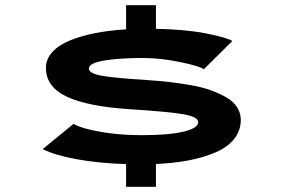

<svg xmlns="http://www.w3.org/2000/svg" viewBox="-20 -720 1090 740"><path d="M466 0V-87.5Q359 -91 274.5 -106.5Q190 -122 144.5 -145.5L263.5 -242.5Q295 -224.5 367.8 -211.8Q440.5 -199 527 -199Q629.5 -199 686.8 -212.5Q744 -226 744 -249.5Q744 -269.5 687.5 -279.5Q631 -289.5 480.5 -299Q318.5 -309.5 237.8 -347.2Q157 -385 157 -458.5Q157 -492.5 181.8 -519.5Q206.5 -546.5 250 -564.2Q293.5 -582 347.8 -592.5Q402 -603 466 -607V-700H581V-609Q697 -606.5 775.2 -591Q853.5 -575.5 875.5 -562L765.5 -453Q749 -465.5 673.2 -481Q597.5 -496.5 532 -496.5Q438.5 -496.5 380.5 -486.5Q322.5 -476.5 322.5 -456Q322.5 -437.5 370 -428.5Q417.5 -419.5 545.5 -411.5Q592 -408.5 631.5 -404Q671 -399.5 714.2 -392Q757.5 -384.5 790.5 -372.8Q823.5 -361 851 -345.5Q878.5 -330 893.2 -307.5Q908 -285 908 -258Q908 -217 883 -185.2Q858 -153.5 812.5 -133.5Q767 -113.5 709.2 -102.2Q651.5 -91 581 -88V0Z"/></svg>

Font: League Mono Extended SemiBold
Style: Regular
Weight: 600
Width: 9
Designer: Tyler Finck
Foundry: The League of Moveable Type / Tyler Finck
Version: Version 2.210